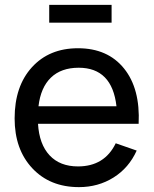

<svg xmlns="http://www.w3.org/2000/svg" viewBox="-20 -753 631 788"><path d="M438 -733V-660H182V-733ZM136 -245Q141 -161 183.5 -115.5Q226 -70 300 -70Q409 -70 455 -165L541 -135Q509 -64 446 -24.5Q383 15 304 15Q185 15 112.5 -62.5Q40 -140 40 -267Q40 -399 111 -477Q182 -555 300 -555Q422 -555 489 -472Q556 -389 549 -245ZM303 -475Q231 -475 189 -434.5Q147 -394 138 -317H458Q440 -475 303 -475Z"/></svg>

Font: Manrope Medium
Style: Medium
Weight: 500
Designer: Mikhail Sharanda
Foundry: Mikhail Sharanda
Version: Version 4.000;hotconv 1.0.109;makeotfexe 2.5.65596